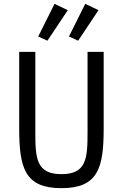

<svg xmlns="http://www.w3.org/2000/svg" viewBox="-20 -968 640 1000"><path d="M80 -698V-299C80 -92 110 12 300 12C490 12 520 -92 520 -299V-698H436V-279C436 -144 431 -61 300 -61C169 -61 164 -144 164 -279V-698ZM333 -915 264 -948 179 -778 227 -756ZM493 -915 424 -948 339 -778 387 -756Z"/></svg>

Font: IBM Mono
Style: Regular
Weight: 400
Monospace: yes
Designer: Mike Abbink, Paul van der Laan, Pieter van Rosmalen
Foundry: Bold Monday
Version: Version 2.3